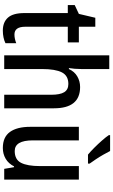

<svg xmlns="http://www.w3.org/2000/svg" viewBox="266 -1124 816 1389"><g transform="rotate(90 674.5 -429.0)"><path d="M229 -125Q245 -125 261 -128.5Q277 -132 292 -138V-60Q274 -51 250.5 -46Q227 -41 201 -41Q140 -41 107 -78Q74 -115 74 -198V-511H16V-561L80 -591L108 -710H173V-591H286V-511H173V-203Q173 -125 229 -125Z M479 -609Q479 -585 477 -561Q475 -537 472 -519H479Q497 -559 532 -579.5Q567 -600 609 -600Q763 -600 763 -411V-51H665V-391Q665 -455 646.5 -485Q628 -515 587 -515Q527 -515 503 -468Q479 -421 479 -325V-51H380V-811H479Z M1279 -591V-51H1201L1189 -122H1183Q1163 -82 1128 -61.5Q1093 -41 1050 -41Q971 -41 934 -92.5Q897 -144 897 -239V-591H995V-258Q995 -127 1072 -127Q1134 -127 1157.5 -173Q1181 -219 1181 -310V-591ZM1072 -817Q1083 -795 1099 -767Q1115 -739 1132.5 -713Q1150 -687 1163 -669V-657H1098Q1077 -674 1049 -702Q1021 -730 995.5 -759Q970 -788 957 -808V-817Z"/></g></svg>

Font: Noto Sans Tamil UI Condensed Medium
Style: Regular
Weight: 500
Width: 3
Designer: Jelle Bosma - Monotype Design Team
Foundry: Monotype Imaging Inc.
Version: Version 2.004; ttfautohint (v1.8.4.7-5d5b)